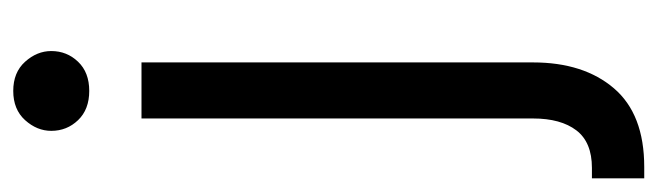

<svg xmlns="http://www.w3.org/2000/svg" viewBox="-384 -409 983 287"><g transform="rotate(-90 107.5 -265.5)"><path d="M115.1 -623.6Q87.4 -623.6 71.4 -640.3Q55.4 -657 55.4 -680.4Q55.4 -701.7 71.4 -719.5Q87.4 -737.2 115.1 -737.2Q142.8 -737.2 158.7 -719.5Q174.7 -701.7 174.7 -680.4Q174.7 -657 158.7 -640.3Q142.8 -623.6 115.1 -623.6ZM73.9 -545.5H157.7V39.8Q157.7 115.4 119 160.7Q80.3 206 1.4 206H-15.6V127.8H0Q38.4 127.8 56.1 104.6Q73.9 81.3 73.9 39.8Z"/></g></svg>

Font: Inter UI
Style: Regular
Weight: 400
Designer: Rasmus Andersson
Foundry: rsms
Version: Version 2.2